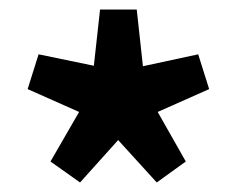

<svg xmlns="http://www.w3.org/2000/svg" viewBox="-20 -732 497 403"><path d="M148 -349 86 -393 146 -497 38 -545 61 -618 177 -594 190 -712H267L280 -593L396 -618L419 -545L311 -497L370 -393L309 -349L228 -438Z"/></svg>

Font: Mada
Style: Bold
Weight: 700
Designer: Khaled Hosny
Version: Version 1.5